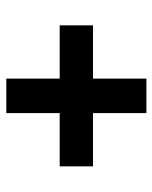

<svg xmlns="http://www.w3.org/2000/svg" viewBox="46 -670 507 640"><g transform="rotate(-90 300.0 -350.5)"><path d="M65 -405.5V-294.5H242.5V-116.5H357.5V-294.5H535V-405.5H357.5V-583.5H242.5V-405.5Z"/></g></svg>

Font: MCL Standard Medium
Style: Regular
Weight: 500
Designer: Květoslav Bartoš
Foundry: Florian Karsten
Version: Version 1.001;Glyphs 3.2.3 (3260)